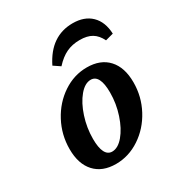

<svg xmlns="http://www.w3.org/2000/svg" viewBox="-155 -739 804 858"><g transform="rotate(-30 247.5 -310.0)"><path d="M49.5 -149.7Q49.5 -223.6 83.6 -287.6Q117.6 -351.6 174.9 -389.8Q232.1 -428 298 -428Q368.7 -428 407.4 -385.5Q446.2 -343.1 446.2 -266.1Q446.2 -192.7 412.1 -128.9Q378.1 -65.1 320.4 -26.9Q262.8 11.3 196.9 11.3Q127 11.3 88.3 -31Q49.5 -73.3 49.5 -149.7ZM332.8 -279Q332.8 -325.3 320.9 -348.4Q309.1 -371.5 285.8 -371.5Q255.5 -371.5 227 -337.4Q198.4 -303.2 180.7 -248.9Q162.9 -194.5 162.9 -137.2Q162.9 -91.4 174.8 -68.3Q186.6 -45.2 209.5 -45.2Q239.8 -45.2 268.3 -79.1Q296.8 -113 314.8 -167.4Q332.8 -221.7 332.8 -279ZM474.8 -500.7 433.7 -489.7Q418.4 -521.3 394.4 -535.6Q370.4 -550 332.2 -550Q293.4 -550 263 -535.6Q232.7 -521.3 203.2 -488.9L169.4 -511.7Q199.1 -571.8 242.3 -601.2Q285.4 -630.6 342 -630.6Q402.3 -630.6 437.2 -596.6Q472.2 -562.6 474.8 -500.7Z"/></g></svg>

Font: Playfair Micro SmCond SmLight
Style: Italic
Weight: 360
Width: 4
Italic angle: -15.6°
Designer: Claus Eggers Sørensen
Foundry: Claus Eggers Sørensen
Version: Version 2.203;Glyphs 3.3 (3326)